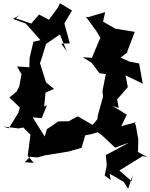

<svg xmlns="http://www.w3.org/2000/svg" viewBox="-73 -954 944 1205"><path d="M517 -165 415 -224 383 -207 359 -193 293 -192 221 -143 208 -97 132 -217 189 -213 222 -294 204 -285 213 -373 266 -396 216 -437 178 -557 193 -602 216 -678 303 -738 346 -632 311 -680 365 -682 331 -807 379 -888 303 -934 292 -909 234 -830 172 -863 123 -806 26 -839 48 -859 9 -835 89 -806 181 -702 137 -692 122 -630 113 -591 111 -532 34 -537 62 -488 48 -412 32 -380 -14 -342 51 -280 43 -247 -18 -149 -53 -160 44 -148 73 -154 132 -95 119 -115 101 25 139 68 82 64 116 30 164 34 204 22 357 -3 439 -26 462 -105 499 -112 541 -124 567 -105 650 -27 735 -59 710 -44 591 19 597 84 584 148 622 175 615 136 704 188 731 231 760 144 753 183 676 116 822 26 851 31 778 -8 793 -1 795 -79 779 -168 770 -188H784L688 -162L723 -234L631 -291L672 -276L662 -330L729 -407L715 -481L823 -429L800 -556L741 -567L684 -592L733 -631L724 -627L773 -754L651 -774L574 -818L587 -878L462 -841L490 -846L467 -848L533 -757L557 -717L548 -697L504 -591L446 -595L502 -560L551 -495L591 -489L570 -382L574 -348L541 -230L538 -206L474 -129Z"/></svg>

Font: Hussar Lance
Style: Regular
Weight: 700
Foundry: Cannot Into Space Fonts, PlusOne Fonts
Version: Version 2.27